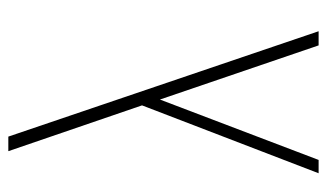

<svg xmlns="http://www.w3.org/2000/svg" viewBox="-182 -403 785 461"><g transform="rotate(90 210.5 -172.5)"><path d="M396 -545H364L219 -164L89 -545H55L308 200H343L233 -121L396 -545Z"/></g></svg>

Font: Assistant ExtraLight
Style: Regular
Weight: 275
Designer: Hebrew By Ben Nathan, Latin by Paul Hunt
Version: Version 2.001;PS 002.001;hotconv 1.0.88;makeotf.lib2.5.64775